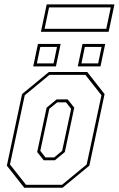

<svg xmlns="http://www.w3.org/2000/svg" viewBox="-20 -876 554 896"><path d="M93 0 12 -103 83 -437 208 -540H387L468 -437L397 -103L272 0ZM101.5 -13.5H269.5L384.5 -108.5L453.5 -431.5L378.5 -526.5H210.5L95.5 -431.5L26.5 -108.5ZM184 -128 153.5 -166.5 197.5 -373.5 244 -412H296L326.5 -373.5L282.5 -166.5L236 -128ZM192 -141.5H233L270 -172L312 -368L288 -398.5H247L210 -368L168 -172ZM343 -566 365 -671H471L449 -566ZM135 -566 157 -671H263L241 -566ZM152 -580H230L246 -657H168ZM360 -580H438L454 -657H376ZM171 -727.5 198 -855.5H514L487 -727.5ZM188 -741.5H476L497 -841.5H209Z"/></svg>

Font: Tourney Condensed Thin
Style: Italic
Weight: 100
Width: 3
Italic angle: -12°
Designer: Tyler Finck
Foundry: Etcetera Type Co
Version: Version 1.010; ttfautohint (v1.8.3)